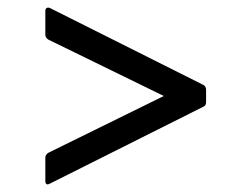

<svg xmlns="http://www.w3.org/2000/svg" viewBox="-20 -575 640 504"><path d="M111 -93Q107 -91 105 -91Q99 -91 99 -100V-161Q99 -169 107 -174L410 -323L107 -471Q99 -476 99 -484V-546Q99 -552 102.5 -554Q106 -556 111 -554L514 -352Q521 -348 521 -339V-307Q521 -298 514 -295Z"/></svg>

Font: LINE Seed Sans TH App
Style: Regular
Weight: 400
Designer: Dalton Maag Ltd | Thai characters by Cadson Demak Co.,Ltd.
Foundry: Dalton Maag Ltd
Version: Version 1.003